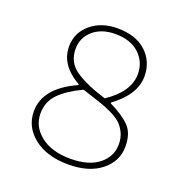

<svg xmlns="http://www.w3.org/2000/svg" viewBox="-121 -760 842 880"><g transform="rotate(20 300.0 -320.0)"><path d="M305 12Q200 12 137 -38Q74 -88 74 -164Q74 -278 225 -346V-350Q124 -407 124 -498Q124 -565 175.5 -608.5Q227 -652 305 -652Q395 -652 445.5 -605.5Q496 -559 496 -486Q496 -398 393 -322V-318Q460 -285 492 -251.5Q524 -218 524 -154Q524 -83 465 -35.5Q406 12 305 12ZM359 -330Q464 -400 464 -486Q464 -545 422 -584.5Q380 -624 305 -624Q238 -624 197 -588.5Q156 -553 156 -498Q156 -433 207.5 -397Q259 -361 359 -330ZM305 -16Q394 -16 443 -55Q492 -94 492 -154Q492 -185 480.5 -209Q469 -233 452.5 -249Q436 -265 406 -279.5Q376 -294 350 -303Q324 -312 283 -325Q274 -328 267.5 -330Q261 -332 254 -334Q182 -300 144 -261Q106 -222 106 -164Q106 -101 160 -58.5Q214 -16 305 -16Z"/></g></svg>

Font: TypoPRO Source Code Pro
Style: Regular
Weight: 200
Monospace: yes
Designer: Paul D. Hunt, Teo Tuominen
Foundry: Adobe Systems Incorporated
Version: Version 2.010;PS 1.0;hotconv 1.0.84;makeotf.lib2.5.63406